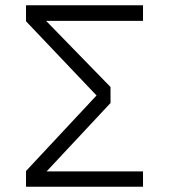

<svg xmlns="http://www.w3.org/2000/svg" viewBox="-20 -707 640 727"><path d="M398.5 -317 156.5 -58H521.5V0H78.5V-59.5L345.5 -345.5L78.5 -626.5V-687H521.5V-628H154.5L398.5 -377.5Z"/></svg>

Font: Fira Code Light Light
Style: Regular
Weight: 300
Monospace: yes
Version: Version 5.002